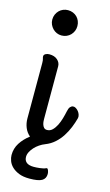

<svg xmlns="http://www.w3.org/2000/svg" viewBox="-124 -648 511 895"><g transform="rotate(15 131.5 -200.5)"><path d="M110.8 -84Q110.8 -80.6 111.3 -73Q111.8 -65.4 114.3 -57.6Q116.7 -49.8 122.1 -43.9Q127.4 -38.1 137.2 -38.1Q151.9 -38.1 162.8 -48.8Q173.8 -59.6 181.9 -75.7Q189.9 -91.8 195.3 -110.6Q200.7 -129.4 204.1 -146Q207 -161.1 213.1 -168Q219.2 -174.8 226.3 -175.5Q233.4 -176.3 240.5 -171.9Q247.6 -167.5 253.2 -160.4Q258.8 -153.3 261.5 -144.5Q264.2 -135.7 262.2 -127.9Q256.3 -105.5 246.8 -82Q237.3 -58.6 223.6 -37.4Q210 -16.1 190.9 1Q171.9 18.1 147 27.8Q132.8 33.2 119.9 42Q106.9 50.8 97.2 61.5Q87.4 72.3 81.3 84.2Q75.2 96.2 75.2 107.9Q75.2 115.2 77.4 121.6Q79.6 127.9 85 133.1Q90.3 138.2 99.1 141.1Q107.9 144 121.1 144Q127 144 134.8 143.6Q142.6 143.1 150.9 142.1Q159.2 141.1 167 139.4Q174.8 137.7 180.2 134.8Q183.6 132.8 186 135.3Q188.5 137.7 190.2 141.8Q191.9 146 192.9 150.9Q193.8 155.8 193.8 159.2Q193.8 181.6 176.3 191.9Q158.7 202.1 116.2 202.1Q85.9 202.1 65.4 193.8Q44.9 185.5 32 173.1Q19 160.6 13.4 145.5Q7.8 130.4 7.8 117.2Q7.8 85.4 24.4 59.3Q41 33.2 68.8 12.2Q51.8 -2 43.5 -22.7Q35.2 -43.5 35.2 -65.9V-333Q35.2 -347.2 33 -353.5Q30.8 -359.9 30.8 -365.2Q30.8 -372.6 38.6 -377.2Q46.4 -381.8 57.1 -381.8Q82 -381.8 96.4 -368.9Q110.8 -356 110.8 -337.9ZM87.9 -481Q75.7 -481 64.7 -485.8Q53.7 -490.7 45.7 -499Q37.6 -507.3 32.7 -518.3Q27.8 -529.3 27.8 -542Q27.8 -555.2 32.7 -566.4Q37.6 -577.6 45.7 -585.7Q53.7 -593.8 64.7 -598.4Q75.7 -603 87.9 -603Q101.1 -603 112.3 -598.4Q123.5 -593.8 131.6 -585.7Q139.6 -577.6 144.3 -566.4Q148.9 -555.2 148.9 -542Q148.9 -529.3 144.3 -518.3Q139.6 -507.3 131.6 -499Q123.5 -490.7 112.3 -485.8Q101.1 -481 87.9 -481Z"/></g></svg>

Font: Grand Hotel
Style: Regular
Weight: 400
Designer: Brian J. Bonislawsky & Jim Lyles for Astigmatic (AOETI)
Foundry: Astigmatic (AOETI)
Version: Version 001.000